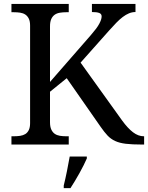

<svg xmlns="http://www.w3.org/2000/svg" viewBox="-20 -734 752 975"><path d="M440.9 -555.2Q457 -573.7 467.8 -588.1Q478.5 -602.5 484.6 -614.3Q490.7 -626 493.4 -634.8Q496.1 -643.6 496.1 -650.9Q496.1 -663.6 483.9 -668.2Q471.7 -672.9 446.8 -672.9V-713.9H668V-672.9Q650.9 -672.9 635 -666.3Q619.1 -659.7 603.3 -647.7Q587.4 -635.7 570.6 -618.4Q553.7 -601.1 534.2 -579.1L389.2 -416L600.1 -122.1Q628.9 -82.5 655.5 -62.3Q682.1 -42 710 -42H711.9V0H701.2Q650.9 0 618.7 -3.9Q586.4 -7.8 564.5 -18.1Q542.5 -28.3 526.1 -45.7Q509.8 -63 491.2 -89.8L318.8 -336.9L233.9 -268.1V-113.8Q233.9 -90.3 240.5 -76.2Q247.1 -62 258.1 -54.4Q269 -46.9 284.2 -44.4Q299.3 -42 315.9 -42H329.1V0H38.1V-42H50.8Q67.4 -42 82.3 -44.2Q97.2 -46.4 108.4 -53.2Q119.6 -60.1 126.2 -73.5Q132.8 -86.9 132.8 -108.9V-604Q132.8 -626 126.2 -639.4Q119.6 -652.8 108.4 -660.2Q97.2 -667.5 82.3 -669.7Q67.4 -671.9 50.8 -671.9H38.1V-713.9H329.1V-671.9H315.9Q299.3 -671.9 284.2 -669.4Q269 -667 258.1 -659.4Q247.1 -651.9 240.5 -637.7Q233.9 -623.5 233.9 -600.1V-317.9ZM303.7 208Q312 174.8 319.8 136Q327.6 97.2 334 61H420.9V70.8Q414.1 86.4 404.3 106Q394.5 125.5 383.1 146Q371.6 166.5 359.9 186Q348.1 205.6 337.9 221.2H303.7Z"/></svg>

Font: Droid-TTFautohint Serif
Style: Regular
Weight: 400
Foundry: Ascender Corporation
Version: Version 1.00; ttfautohint (v1.00rc1.4-1a1c-dirty) -l 8 -r 50